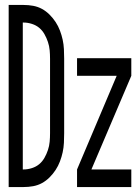

<svg xmlns="http://www.w3.org/2000/svg" viewBox="-20 -755 565 775"><path d="M15 0V-735H75Q95 -735 114 -731.5Q133 -728 149.5 -719Q166 -710 180 -696Q194 -682 204.5 -666Q215 -650 222 -631.5Q229 -613 233 -594.5Q237 -576 238 -556.5Q239 -537 239 -518V-217Q239 -198 238 -178.5Q237 -159 233 -140.5Q229 -122 222 -103.5Q215 -85 204.5 -69Q194 -53 180 -39Q166 -25 149.5 -16Q133 -7 114 -3.5Q95 0 75 0ZM72 -71H75Q92 -71 109 -76.5Q126 -82 138.5 -92.5Q151 -103 159.5 -118Q168 -133 173.5 -149.5Q179 -166 180.5 -183Q182 -200 182 -217V-518Q182 -535 180.5 -552Q179 -569 173.5 -585.5Q168 -602 159.5 -617Q151 -632 138.5 -642.5Q126 -653 109 -658.5Q92 -664 75 -664H72ZM291 0V-71L451 -449H291V-520H510V-449L349 -71H510V0Z"/></svg>

Font: Iosevka Pride
Style: Regular
Weight: 400
Monospace: yes
Designer: Belleve Invis
Foundry: Belleve Invis
Version: Version 30.3.1; ttfautohint (v1.8.4)